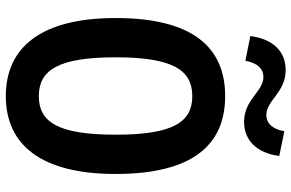

<svg xmlns="http://www.w3.org/2000/svg" viewBox="-191 -799 1002 660"><g transform="rotate(90 310.0 -469.0)"><path d="M578 -365.5C578 -630 478 -742 310.5 -742C142.5 -742 42 -630 42 -365.5C42 -109.5 142.5 12 310.5 12C478 12 578 -109.5 578 -365.5ZM443 -365.5C443 -168 400 -101.5 310.5 -101.5C221 -101.5 177 -168 177 -365.5C177 -562.5 221 -629 310.5 -629C400 -629 443 -562.5 443 -365.5ZM220.5 -950C157 -950 113.5 -906 104 -828.5L189 -811.5C196 -852.5 216.5 -873.5 244.5 -873.5C295 -873.5 321.5 -807 399 -807C462.5 -807 506.5 -851 516 -928L431 -945.5C424 -904 403.5 -883.5 375.5 -883.5C325 -883.5 298 -950 220.5 -950Z"/></g></svg>

Font: Monaspace Neon SemiBold
Style: Regular
Weight: 600
Designer: Riley Cran & the Lettermatic Team
Foundry: Lettermatic
Version: Version 1.200 (Monaspace Neon)